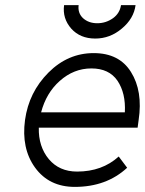

<svg xmlns="http://www.w3.org/2000/svg" viewBox="-20 -720 568 752"><path d="M519 -220 523 -250Q540 -363 493 -438Q447 -512 347 -512Q246 -512 170 -436Q93 -359 78 -250Q63 -139 117 -64Q172 12 273 12Q397 12 478 -63L445 -107Q380 -48 282 -48Q212 -48 171 -97Q151 -121 141 -152Q131 -183 132 -220ZM338 -452Q407 -452 440 -404Q473 -355 469 -280H141Q161 -356 214 -403Q269 -452 338 -452ZM231 -700Q224 -648 259 -608Q294 -569 353 -569Q411 -569 457 -608Q504 -647 511 -700H454Q449 -668 423 -649Q395 -629 361 -629Q327 -629 305 -649Q284 -669 288 -700Z"/></svg>

Font: Unageo
Style: Light-Italic
Weight: 300
Designer: Richard Sepsi
Foundry: Richard Sepsi
Version: Version 2.000